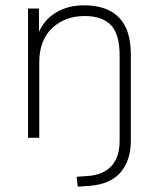

<svg xmlns="http://www.w3.org/2000/svg" viewBox="-20 -516 593 719"><path d="M470 -312V11Q470 84 432 129Q394 174 315 180L271 183L267 146L309 143Q367 139 397.5 105.5Q428 72 428 12V-308Q428 -389 395 -422.5Q362 -456 297 -456Q223 -456 175 -410.5Q127 -365 127 -282V0H85V-484H126V-397Q148 -445 192 -470.5Q236 -496 294 -496Q470 -496 470 -312Z"/></svg>

Font: wassup Sans
Style: Light
Weight: 200
Version: Version 2.001